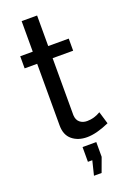

<svg xmlns="http://www.w3.org/2000/svg" viewBox="-170 -754 693 1026"><g transform="rotate(-20 176.0 -241.5)"><path d="M340.8 -25.9Q267.1 6.8 213.9 6.8Q162.6 6.8 129.4 -20.8Q96.2 -48.3 96.2 -102.1V-453.1H24.9V-522H96.2V-695.8H184.1V-522H300.8V-453.1H184.1V-128.9Q185.5 -101.6 201.9 -87.9Q218.3 -74.2 243.2 -74.2Q283.2 -74.2 319.8 -96.2ZM176.8 212.9 196.8 131.8H171.9V47.9H250V131.8L220.2 212.9Z"/></g></svg>

Font: Rawline Medium
Style: Regular
Weight: 500
Designer: Matt McInerney, Pablo Impallari, Rodrigo Fuenzalida
Foundry: Matt McInerney, Pablo Impallari, Rodrigo Fuenzalida
Version: Version 4.020;PS 004.020;hotconv 1.0.88;makeotf.lib2.5.64775